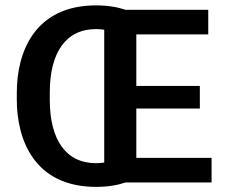

<svg xmlns="http://www.w3.org/2000/svg" viewBox="-20 -687 857 723"><path d="M43.3 -310.8C43.3 -162.5 108.3 16.7 341.7 16.7C385 16.7 420.8 10.8 453.3 0H776.7V-92.5H493.3V-278.3H732.5V-363.3H493.3V-557.5H764.2V-650H453.3C420.8 -660.8 385 -666.7 341.7 -666.7C108.3 -666.7 43.3 -487.5 43.3 -339.2ZM372.5 -575V-75C362.5 -73.3 352.5 -72.5 341.7 -72.5C227.5 -72.5 167.5 -161.7 167.5 -310.8V-339.2C167.5 -488.3 227.5 -577.5 341.7 -577.5C352.5 -577.5 362.5 -576.7 372.5 -575Z"/></svg>

Font: Boon SemiBold
Style: Regular
Weight: 600
Designer: Sungsit Sawaiwan
Foundry: FontUni
Version: Version 2.0